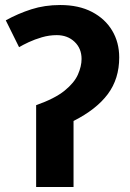

<svg xmlns="http://www.w3.org/2000/svg" viewBox="-20 -745 519 765"><path d="M220 -725Q294 -725 346.5 -697.5Q399 -670 427 -623Q455 -576 455 -516Q455 -431 409.5 -370Q364 -309 273 -263V0H124V-326Q198 -352 237 -383.5Q276 -415 290.5 -448Q305 -481 305 -510Q305 -552 277 -578.5Q249 -605 206 -605Q176 -605 147 -596.5Q118 -588 94.5 -577Q71 -566 56 -557L3 -664Q52 -691 105 -708Q158 -725 220 -725Z"/></svg>

Font: Noto IKEA Simplified Chinese
Style: Bold
Weight: 700
Designer: Monotype Design Team
Foundry: Monotype Imaging Inc.
Version: Version 1.100